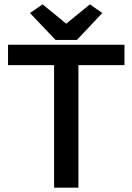

<svg xmlns="http://www.w3.org/2000/svg" viewBox="-20 -864 610 884"><path d="M229 0V-564H17V-658H553V-564H341V0ZM285 -755 394 -844 451 -804 334 -680H236L118 -804L176 -844Z"/></svg>

Font: Codetta
Style: Bold
Weight: 700
Designer: Ulrich Proeller
Foundry: PROSA GmbH
Version: Version 2.00;September 29, 2018;FontCreator 11.5.0.2427 64-b